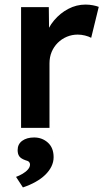

<svg xmlns="http://www.w3.org/2000/svg" viewBox="-20 -558 461 838"><path d="M72 0V-527H193L195 -359L178 -397Q189 -437 216 -469Q243 -501 278.5 -519.5Q314 -538 353 -538Q370 -538 385.5 -535Q401 -532 411 -528L378 -393Q367 -399 351 -403Q335 -407 319 -407Q294 -407 271.5 -397.5Q249 -388 232 -371Q215 -354 205.5 -331.5Q196 -309 196 -281V0ZM50 214Q64 209 78.5 200.5Q93 192 102 181.5Q111 171 111 160Q111 153 106.5 148.5Q102 144 90 141Q71 134 64 124Q57 114 57 97Q57 71 77 56.5Q97 42 129 42Q164 42 189 64.5Q214 87 214 128Q214 149 204.5 168.5Q195 188 177.5 205Q160 222 135 236Q110 250 80 260Z"/></svg>

Font: Mach Medium
Style: Regular
Weight: 500
Version: Version 1.002